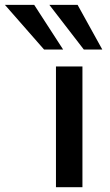

<svg xmlns="http://www.w3.org/2000/svg" viewBox="-182 -777 456 797"><path d="M242.7 -571.3 140.1 -756.8H22.9L166 -571.3ZM80.1 -571.3 -40 -756.8H-161.6L1 -571.3ZM160.2 0V-501H50.3V0Z"/></svg>

Font: Ride SemiBold
Style: Regular
Weight: 600
Version: Version 3.000